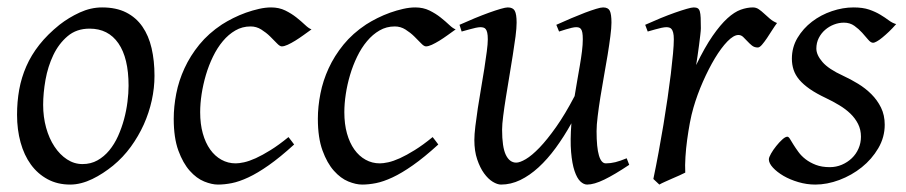

<svg xmlns="http://www.w3.org/2000/svg" viewBox="-20 -477 2439 517"><path d="M326.2 -246.1Q326.2 -320.8 298.8 -360.4Q271.5 -399.9 221.2 -399.9Q186 -399.9 162.1 -379.6Q138.2 -359.4 123.5 -328.6Q108.9 -297.9 102.5 -262Q96.2 -226.1 96.2 -194.8Q96.2 -162.1 104.2 -133.1Q112.3 -104 126.7 -82.3Q141.1 -60.5 160.4 -47.9Q179.7 -35.2 202.1 -35.2Q224.6 -35.2 242.4 -45.2Q260.3 -55.2 274.2 -72Q288.1 -88.9 297.9 -110.6Q307.6 -132.3 314 -155.8Q320.3 -179.2 323.2 -202.6Q326.2 -226.1 326.2 -246.1ZM396 -272.9Q396 -240.2 388.7 -206.8Q381.3 -173.3 367.2 -141.8Q353 -110.4 332.3 -81.8Q311.5 -53.2 284.2 -30.8Q271.5 -20.5 257.3 -11.2Q243.2 -2 228.5 5.1Q213.9 12.2 198.7 16.1Q183.6 20 168.9 20Q134.8 20 108.2 5.6Q81.5 -8.8 63.2 -33.9Q44.9 -59.1 35.4 -93.5Q25.9 -127.9 25.9 -168Q25.9 -203.1 31.7 -235.6Q37.6 -268.1 50.8 -298.3Q64 -328.6 85.9 -356.4Q107.9 -384.3 140.1 -410.2Q165 -429.7 194.8 -443.4Q224.6 -457 254.9 -457Q293 -457 319.8 -443.4Q346.7 -429.7 363.5 -405.3Q380.4 -380.9 388.2 -347.2Q396 -313.5 396 -272.9Z M818.8 -397.9Q808.6 -390.6 797.1 -382.3Q785.6 -374 774.9 -367.4Q764.2 -360.8 754.6 -356.4Q745.1 -352.1 738.8 -352.1Q733.4 -352.1 725.6 -360.4Q717.8 -368.7 707.3 -378.9Q696.8 -389.2 683.6 -397.5Q670.4 -405.8 654.8 -405.8Q632.3 -405.8 613.8 -395Q595.2 -384.3 580.1 -366.2Q564.9 -348.1 553.5 -324.5Q542 -300.8 534.4 -275.1Q526.9 -249.5 522.9 -223.6Q519 -197.8 519 -174.8Q519 -143.1 526.1 -117.7Q533.2 -92.3 545.9 -74.5Q558.6 -56.6 576.2 -46.9Q593.8 -37.1 614.7 -37.1Q623.5 -37.1 637.2 -40Q650.9 -43 668.7 -51Q686.5 -59.1 708.5 -72.8Q730.5 -86.4 756.8 -107.9Q760.7 -102.5 765.1 -97.2Q769.5 -91.8 772 -87.9Q733.9 -53.2 703.6 -32Q673.3 -10.7 648.7 0.7Q624 12.2 604.2 16.1Q584.5 20 566.9 20Q550.3 20 529.8 11.7Q509.3 3.4 491 -17.1Q472.7 -37.6 460.2 -71.8Q447.8 -106 447.8 -157.2Q447.8 -189.9 454.6 -224.9Q461.4 -259.8 476.8 -293.2Q492.2 -326.7 516.8 -356.9Q541.5 -387.2 577.6 -411.1Q591.3 -419.9 607.9 -428.2Q624.5 -436.5 642.3 -442.9Q660.2 -449.2 677.5 -453.1Q694.8 -457 710 -457Q731.4 -457 748.3 -448.7Q765.1 -440.4 778.3 -429.9Q791.5 -419.4 801.5 -409.9Q811.5 -400.4 818.8 -397.9Z M1207 -397.9Q1196.8 -390.6 1185.3 -382.3Q1173.8 -374 1163.1 -367.4Q1152.3 -360.8 1142.8 -356.4Q1133.3 -352.1 1127 -352.1Q1121.6 -352.1 1113.8 -360.4Q1106 -368.7 1095.5 -378.9Q1085 -389.2 1071.8 -397.5Q1058.6 -405.8 1043 -405.8Q1020.5 -405.8 1002 -395Q983.4 -384.3 968.3 -366.2Q953.1 -348.1 941.7 -324.5Q930.2 -300.8 922.6 -275.1Q915 -249.5 911.1 -223.6Q907.2 -197.8 907.2 -174.8Q907.2 -143.1 914.3 -117.7Q921.4 -92.3 934.1 -74.5Q946.8 -56.6 964.4 -46.9Q981.9 -37.1 1002.9 -37.1Q1011.7 -37.1 1025.4 -40Q1039.1 -43 1056.9 -51Q1074.7 -59.1 1096.7 -72.8Q1118.7 -86.4 1145 -107.9Q1148.9 -102.5 1153.3 -97.2Q1157.7 -91.8 1160.2 -87.9Q1122.1 -53.2 1091.8 -32Q1061.5 -10.7 1036.9 0.7Q1012.2 12.2 992.4 16.1Q972.7 20 955.1 20Q938.5 20 918 11.7Q897.5 3.4 879.2 -17.1Q860.8 -37.6 848.4 -71.8Q835.9 -106 835.9 -157.2Q835.9 -189.9 842.8 -224.9Q849.6 -259.8 865 -293.2Q880.4 -326.7 905 -356.9Q929.7 -387.2 965.8 -411.1Q979.5 -419.9 996.1 -428.2Q1012.7 -436.5 1030.5 -442.9Q1048.3 -449.2 1065.7 -453.1Q1083 -457 1098.1 -457Q1119.6 -457 1136.5 -448.7Q1153.3 -440.4 1166.5 -429.9Q1179.7 -419.4 1189.7 -409.9Q1199.7 -400.4 1207 -397.9Z M1674.3 -33.2Q1634.8 -6.8 1607.2 6.6Q1579.6 20 1561 20Q1551.8 20 1542.7 11.5Q1533.7 2.9 1527.1 -16.6Q1520.5 -36.1 1517.8 -67.6Q1515.1 -99.1 1518.6 -145Q1498.5 -108.9 1476.3 -78.6Q1454.1 -48.3 1430.2 -26.4Q1406.2 -4.4 1380.9 7.8Q1355.5 20 1329.1 20Q1319.3 20 1306.9 12.5Q1294.4 4.9 1283.4 -10.3Q1272.5 -25.4 1264.9 -47.9Q1257.3 -70.3 1257.3 -100.1Q1257.3 -114.7 1260 -137.2Q1262.7 -159.7 1266.6 -185.5Q1270.5 -211.4 1275.4 -239.3Q1280.3 -267.1 1284.2 -292.5Q1288.1 -317.9 1290.8 -338.4Q1293.5 -358.9 1293.5 -371.1Q1293.5 -382.3 1292 -388.9Q1290.5 -395.5 1287.8 -398.7Q1285.2 -401.9 1281.5 -402.8Q1277.8 -403.8 1273.4 -403.8Q1269 -403.8 1260.7 -402.1Q1252.4 -400.4 1244.1 -397.9Q1234.4 -395.5 1223.1 -392.1L1217.3 -410.2Q1237.8 -419.4 1258.5 -428Q1279.3 -436.5 1296.9 -442.9Q1314.5 -449.2 1327.9 -453.1Q1341.3 -457 1347.2 -457Q1361.3 -457 1366.2 -447.8Q1371.1 -438.5 1371.1 -416Q1371.1 -401.9 1368.2 -378.9Q1365.2 -356 1360.8 -328.6Q1356.4 -301.3 1351.6 -272Q1346.7 -242.7 1342.3 -215.3Q1337.9 -188 1335 -165Q1332 -142.1 1332 -127.9Q1332 -81.1 1342 -60.1Q1352.1 -39.1 1370.1 -39.1Q1379.9 -39.1 1396 -48.6Q1412.1 -58.1 1432.6 -79.3Q1453.1 -100.6 1477.3 -134.8Q1501.5 -168.9 1527.3 -218.3Q1530.8 -239.3 1534.4 -260.5Q1538.1 -281.7 1541.5 -301.5Q1544.9 -321.3 1547.1 -339.1Q1549.3 -356.9 1549.3 -371.1Q1549.3 -382.3 1548.1 -388.9Q1546.9 -395.5 1544.4 -398.7Q1542 -401.9 1538.8 -402.8Q1535.6 -403.8 1531.2 -403.8Q1526.9 -403.8 1519.3 -402.1Q1511.7 -400.4 1503.9 -397.9Q1495.1 -395.5 1485.4 -392.1L1478 -410.2Q1498.5 -419.4 1518.6 -428Q1538.6 -436.5 1555.4 -442.9Q1572.3 -449.2 1585 -453.1Q1597.7 -457 1604 -457Q1617.7 -457 1622.1 -447.8Q1626.5 -438.5 1626.5 -416Q1626.5 -401.9 1623.5 -379.2Q1620.6 -356.4 1616.2 -329.3Q1611.8 -302.2 1606.4 -272.7Q1601.1 -243.2 1596.7 -215.6Q1592.3 -188 1589.4 -164.1Q1586.4 -140.1 1586.4 -124Q1586.4 -79.6 1592.8 -58.3Q1599.1 -37.1 1611.3 -37.1Q1624 -37.1 1637 -40.3Q1649.9 -43.5 1667.5 -50.8Z M2072.3 -415Q2066.4 -407.2 2059.3 -396Q2052.2 -384.8 2045.2 -374.3Q2038.1 -363.8 2031.7 -356.4Q2025.4 -349.1 2020.5 -349.1Q2011.2 -349.1 2004.6 -354.5Q1998 -359.9 1992.4 -366Q1986.8 -372.1 1981.2 -377.4Q1975.6 -382.8 1968.3 -382.8Q1955.6 -382.8 1938.7 -365.5Q1921.9 -348.1 1905 -320.1Q1888.2 -292 1872.8 -257.1Q1857.4 -222.2 1847.2 -187Q1841.8 -168.5 1837.6 -146.2Q1833.5 -124 1830.3 -100.6Q1827.1 -77.1 1825.7 -54.4Q1824.2 -31.7 1825.2 -12.2Q1818.8 -8.8 1809.3 -4.6Q1799.8 -0.5 1789.8 3.9Q1779.8 8.3 1770.5 12.5Q1761.2 16.6 1755.4 20L1739.3 4.9Q1746.6 -29.8 1753.4 -66.9Q1760.3 -104 1766.4 -140.9Q1772.5 -177.7 1777.6 -212.9Q1782.7 -248 1786.4 -278.3Q1790 -308.6 1792.2 -332.5Q1794.4 -356.4 1794.4 -371.1Q1794.4 -382.3 1792.7 -388.9Q1791 -395.5 1788.3 -398.7Q1785.6 -401.9 1782 -402.8Q1778.3 -403.8 1774.4 -403.8Q1769.5 -403.8 1761.2 -402.1Q1752.9 -400.4 1744.6 -397.9Q1734.9 -395.5 1724.1 -392.1L1717.3 -410.2Q1737.8 -419.4 1758.5 -428Q1779.3 -436.5 1797.4 -442.9Q1815.4 -449.2 1828.9 -453.1Q1842.3 -457 1848.1 -457Q1855 -457 1858.9 -454.6Q1862.8 -452.1 1864.5 -446Q1866.2 -439.9 1866.7 -429Q1867.2 -418 1867.2 -400.9Q1867.2 -395.5 1865.7 -382.8Q1864.3 -370.1 1862.3 -355.2Q1860.4 -340.3 1858.2 -325.7Q1856 -311 1854.5 -301.8Q1877.9 -350.1 1898.9 -380.4Q1919.9 -410.6 1938.7 -427.7Q1957.5 -444.8 1974.6 -450.9Q1991.7 -457 2007.3 -457Q2016.1 -457 2023.2 -452.1Q2030.3 -447.3 2037.6 -440.4Q2044.9 -433.6 2053.2 -426.5Q2061.5 -419.4 2072.3 -415Z M2393.1 -412.1Q2383.3 -400.9 2373.8 -391.8Q2364.3 -382.8 2356 -376Q2347.7 -369.1 2341.1 -365.5Q2334.5 -361.8 2331.1 -361.8Q2324.7 -361.8 2317.6 -370.4Q2310.5 -378.9 2301.5 -388.9Q2292.5 -398.9 2280.5 -407.5Q2268.6 -416 2252.4 -416Q2238.8 -416 2225.6 -410.9Q2212.4 -405.8 2201.9 -396.7Q2191.4 -387.7 2184.8 -374.8Q2178.2 -361.8 2178.2 -346.2Q2178.2 -329.1 2194.6 -310.1Q2210.9 -291 2250.5 -272.9Q2270.5 -263.7 2290.5 -251.5Q2310.5 -239.3 2326.4 -223.4Q2342.3 -207.5 2352.3 -187.3Q2362.3 -167 2362.3 -141.1Q2362.3 -107.4 2345 -77.9Q2327.6 -48.3 2300.5 -26.6Q2273.4 -4.9 2240.2 7.6Q2207 20 2175.3 20Q2152.3 20 2129.9 13.4Q2107.4 6.8 2089.8 -3.4Q2072.3 -13.7 2061.3 -25.6Q2050.3 -37.6 2050.3 -47.9Q2050.3 -53.2 2056.2 -63.5Q2062 -73.7 2070.1 -83.7Q2078.1 -93.8 2086.4 -101.3Q2094.7 -108.9 2100.1 -108.9Q2103.5 -108.9 2107.2 -102.8Q2110.8 -96.7 2116.5 -87.6Q2122.1 -78.6 2129.9 -67.9Q2137.7 -57.1 2149.4 -48.1Q2161.1 -39.1 2177 -33Q2192.9 -26.9 2214.4 -26.9Q2231.4 -26.9 2246.8 -33.4Q2262.2 -40 2273.7 -51Q2285.2 -62 2291.7 -76.9Q2298.3 -91.8 2298.3 -108.9Q2298.3 -127.9 2290.5 -143.3Q2282.7 -158.7 2269.8 -171.1Q2256.8 -183.6 2239.7 -193.8Q2222.7 -204.1 2204.1 -212.9Q2178.2 -225.1 2160.6 -237.3Q2143.1 -249.5 2132.3 -262.2Q2121.6 -274.9 2116.9 -289.1Q2112.3 -303.2 2112.3 -318.8Q2112.3 -349.6 2127.4 -375Q2142.6 -400.4 2166.5 -418.7Q2190.4 -437 2220 -447Q2249.5 -457 2278.3 -457Q2303.2 -457 2320.3 -451.2Q2337.4 -445.3 2350.3 -437.5Q2363.3 -429.7 2373 -422.4Q2382.8 -415 2393.1 -412.1Z"/></svg>

Font: Gentium Plus Viet
Style: Italic
Weight: 400
Italic angle: -8°
Designer: J. Victor Gaultney, Annie Olsen, Iska Routamaa, Becca Hirsbrunner
Foundry: SIL International
Version: Version 5.000